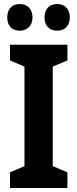

<svg xmlns="http://www.w3.org/2000/svg" viewBox="-20 -937 385 957"><path d="M16 -850C16 -807 42 -784 78 -784C115 -784 142 -808 142 -850C142 -893 115 -917 78 -917C42 -917 16 -894 16 -850ZM202 -850C202 -807 227 -784 265 -784C302 -784 328 -808 328 -850C328 -893 302 -917 265 -917C227 -917 202 -894 202 -850ZM316 0V-78L243 -109V-605L316 -636V-714H30V-636L102 -605V-109L30 -78V0Z"/></svg>

Font: Noto Sans Devanagari UI Condensed
Style: Bold
Weight: 700
Width: 3
Designer: Jelle Bosma - Monotype Design Team
Foundry: Monotype Imaging Inc.
Version: Version 2.004